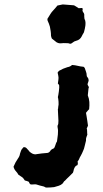

<svg xmlns="http://www.w3.org/2000/svg" viewBox="-20 -647 464 866"><path d="M365 -531Q364 -524 362.5 -517Q361 -510 359 -503Q358 -499 355.5 -496Q353 -493 352 -490Q349 -483 344.5 -476.5Q340 -470 332 -466Q319 -462 315 -460Q311 -458 302 -451Q298 -449 294.5 -450Q291 -451 288 -452Q281 -452 274 -452.5Q267 -453 259 -452Q241 -449 228 -462L214 -473Q213 -476 211.5 -479.5Q210 -483 210 -486Q210 -497 208.5 -507Q207 -517 205 -527Q203 -534 200.5 -540.5Q198 -547 195 -553Q192 -562 197 -567Q202 -575 207.5 -584Q213 -593 220 -600Q225 -605 229.5 -610.5Q234 -616 239 -622L263 -627Q277 -626 289 -625Q301 -624 314 -623L335 -610Q339 -610 342.5 -610.5Q346 -611 350 -611Q353 -610 353 -606Q352 -603 352 -598Q355 -591 358 -588Q359 -586 359 -585Q359 -584 360 -582Q360 -577 360 -572Q360 -567 361 -562Q365 -555 365.5 -547Q366 -539 365 -531ZM382 -154Q378 -151 375.5 -147.5Q373 -144 369 -140Q369 -139 368.5 -138.5Q368 -138 368 -137Q369 -134 370.5 -123Q372 -112 374 -100.5Q376 -89 376 -86Q378 -81 375.5 -77Q373 -73 371 -67Q373 -65 373 -54.5Q373 -44 374 -40Q372 -34 369.5 -27.5Q367 -21 368 -13Q366 -7 362.5 9.5Q359 26 355 33Q353 39 350 44.5Q347 50 344 56Q340 62 337.5 69Q335 76 330 81Q331 85 331 88Q331 91 331 93Q329 98 329 98Q322 100 318.5 105.5Q315 111 313 117Q312 124 309 132Q305 136 300.5 140.5Q296 145 291 150Q287 154 282 158.5Q277 163 273 168Q269 170 267 174Q265 178 261 182Q254 188 244.5 191Q235 194 224 197Q216 198 206.5 198.5Q197 199 187 199Q185 198 182.5 196.5Q180 195 177 194Q169 192 160.5 190Q152 188 144 185Q140 184 135.5 184.5Q131 185 126 185Q119 186 116 183.5Q113 181 110 173Q106 171 101.5 169.5Q97 168 92 167Q85 156 81 153Q77 150 63 141Q59 133 51.5 125Q44 117 41 105Q49 85 61 68Q69 57 70 47Q71 42 73 38Q75 34 76 30Q78 26 81 23Q84 20 86 17Q92 16 96 18.5Q100 21 102 24Q109 31 115 39Q117 40 118 40.5Q119 41 121 43Q127 47 133.5 48.5Q140 50 147 48Q158 46 169 45Q180 44 191 43Q200 43 206 35Q210 27 221 23Q226 21 229.5 8.5Q233 -4 237 -9Q239 -20 241 -39.5Q243 -59 240 -71Q240 -74 239.5 -76.5Q239 -79 240 -81Q244 -87 243.5 -102.5Q243 -118 242 -133.5Q241 -149 241 -155Q243 -159 242.5 -161.5Q242 -164 243 -167Q245 -174 244 -188.5Q243 -203 241 -209Q243 -216 245.5 -235Q248 -254 247 -262Q245 -267 241 -270Q244 -290 244 -296Q244 -302 240 -319Q241 -322 243 -324Q245 -326 247 -328Q264 -338 284 -344Q297 -346 305 -354Q319 -353 331 -350Q343 -347 355 -346Q357 -346 357.5 -345.5Q358 -345 358 -345Q360 -343 360 -343Q363 -340 363 -338Q365 -331 368 -323.5Q371 -316 371 -307Q371 -302 374.5 -298.5Q378 -295 379 -290Q381 -283 378 -277Q375 -271 375 -265Q377 -262 378 -259.5Q379 -257 381 -254Q379 -251 378 -236Q377 -221 376 -217Q382 -202 383 -187Q384 -172 382 -154Z"/></svg>

Font: Darumadrop One
Style: Regular
Weight: 400
Version: Version 1.000